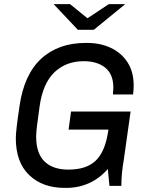

<svg xmlns="http://www.w3.org/2000/svg" viewBox="-20 -905 715 935"><path d="M631 -489Q631 -468 628 -445H530Q532 -467 532 -478Q532 -543 493 -575Q454 -607 388 -607Q302 -607 245.5 -553.5Q189 -500 173 -388Q156 -272 156 -241Q156 -158 197 -118.5Q238 -79 313 -79Q400 -79 445.5 -122Q491 -165 506 -261L508 -274H314L326 -362H616L583 -128Q571 -60 571 0H513L505 -82Q466 -37 414.5 -13.5Q363 10 303 10H295Q187 10 122 -52.5Q57 -115 57 -232Q57 -268 75 -388Q97 -542 180.5 -619Q264 -696 398 -696H405Q468 -696 519.5 -672Q571 -648 601 -601.5Q631 -555 631 -489ZM406 -816 510 -885H590L437 -760H359L241 -885H321Z"/></svg>

Font: Chivo
Style: Italic
Weight: 400
Italic angle: -8.05°
Designer: Hector Gatti
Foundry: Omnibus-Type
Version: Version 1.007